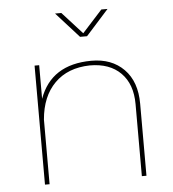

<svg xmlns="http://www.w3.org/2000/svg" viewBox="-52 -782 749 831"><g transform="rotate(-5 322.0 -367.0)"><path d="M550.8 -313V0H530.8V-313Q530.8 -399.9 482.4 -448.5Q434.1 -497.1 348.1 -497.1Q252 -495.1 195.1 -438Q138.2 -380.9 129.9 -280.8V0H109.9V-517.1H129.9V-371.1Q181.6 -515.6 355.5 -516.6Q444.3 -517.1 497.6 -463.1Q550.8 -409.2 550.8 -313ZM316.9 -624 217.8 -733.9H245.1L332 -638.2L418.9 -733.9H445.8L347.2 -624Z"/></g></svg>

Font: Montserrat-Hairline
Style: Regular
Weight: 250
Designer: Julieta Ulanovsky
Foundry: Julieta Ulanovsky
Version: Version 1.000;PS 002.000;hotconv 1.0.70;makeotf.lib2.5.58329